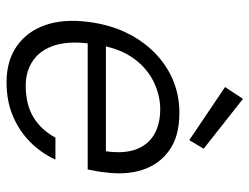

<svg xmlns="http://www.w3.org/2000/svg" viewBox="-110 -658 780 601"><g transform="rotate(90 280.5 -358.0)"><path d="M238 12Q171 12 125 -20Q79 -52 59 -109.5Q39 -167 49 -243Q57 -308 81.5 -360Q106 -412 144 -450Q182 -488 230 -508.5Q278 -529 334 -529Q407 -529 451 -497.5Q495 -466 512 -414Q529 -362 520 -297Q519 -285 516.5 -271Q514 -257 511 -242H100L110 -299H454Q462 -356 448 -393.5Q434 -431 401.5 -450Q369 -469 322 -469Q279 -469 236.5 -448.5Q194 -428 163.5 -386Q133 -344 122 -280L118 -255Q108 -188 121.5 -142Q135 -96 168.5 -72Q202 -48 249 -48Q308 -48 348 -72.5Q388 -97 411 -141H480Q460 -97 425.5 -62.5Q391 -28 344 -8Q297 12 238 12ZM419 -560 253 -672 290 -728 446 -605Z"/></g></svg>

Font: DM Sans 11pt Light
Style: Italic
Weight: 300
Italic angle: -10°
Version: Version 4.004;gftools[0.9.30]